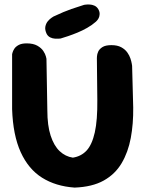

<svg xmlns="http://www.w3.org/2000/svg" viewBox="-20 -849 660 872"><path d="M319 3Q233 -3 171 -42Q109 -81 74 -158Q39 -235 35 -353V-603Q35 -603 37 -610.5Q39 -618 45 -627.5Q51 -637 64.5 -644.5Q78 -652 101 -652Q131 -652 149.5 -641.5Q168 -631 177 -617Q186 -603 188.5 -592.5Q191 -582 191 -582L195 -348Q195 -279 210 -233Q225 -187 251 -162.5Q277 -138 311 -133Q349 -139 373.5 -165.5Q398 -192 410.5 -247.5Q423 -303 422 -396L420 -585Q420 -585 420.5 -594Q421 -603 426 -614.5Q431 -626 445 -635Q459 -644 486 -644Q513 -644 530.5 -634.5Q548 -625 558 -611Q568 -597 572.5 -583Q577 -569 578.5 -559.5Q580 -550 580 -550L585 -361Q586 -287 574 -222.5Q562 -158 532.5 -108Q503 -58 451 -29Q399 0 319 3ZM255 -674Q255 -674 247.5 -673.5Q240 -673 229.5 -673.5Q219 -674 208.5 -679Q198 -684 192 -695Q183 -714 186 -728.5Q189 -743 197.5 -753Q206 -763 214.5 -768.5Q223 -774 223 -774Q272 -797 304 -808Q336 -819 362 -827Q362 -827 369.5 -828Q377 -829 387.5 -828.5Q398 -828 408.5 -823.5Q419 -819 426 -808Q433 -796 432.5 -785Q432 -774 428 -766.5Q424 -759 419.5 -754.5Q415 -750 415 -750Q398 -735 376 -722.5Q354 -710 332 -701Q310 -692 289.5 -685Q269 -678 255 -674Z"/></svg>

Font: Sour Gummy Black
Style: Bold
Weight: 700
Version: Version 1.000